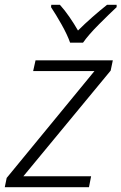

<svg xmlns="http://www.w3.org/2000/svg" viewBox="-35 -785 509 805"><path d="M-15 0 -7 -39 361 -487H104L114 -532H438L429 -489L63 -46H347L338 0ZM259 -606H313Q336 -639 380.5 -683.5Q425 -728 454 -755V-765H414Q385 -742 352.5 -713.5Q320 -685 292 -657Q276 -685 256 -714Q236 -743 216 -765H180L179 -755Q199 -725 223 -682.5Q247 -640 259 -606Z"/></svg>

Font: Noto Sans UI Light
Style: Italic
Weight: 300
Italic angle: -12°
Designer: Monotype Design Team
Foundry: Monotype Imaging Inc.
Version: Version 1.901